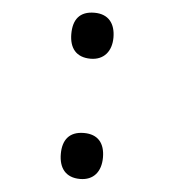

<svg xmlns="http://www.w3.org/2000/svg" viewBox="-45 -593 591 649"><g transform="rotate(5 250.0 -269.0)"><path d="M250 -395C295 -395 321 -426 321 -473C321 -520 298 -551 250 -551C199 -551 178 -521 178 -473C178 -425 201 -395 250 -395ZM250 13C296 13 321 -18 321 -66C321 -114 298 -143 250 -143C200 -143 178 -113 178 -66C178 -18 201 13 250 13Z"/></g></svg>

Font: Noto Sans Mono ExtraCondensed SemiBold
Style: Regular
Weight: 600
Width: 2
Designer: Monotype Design Team
Foundry: Monotype Imaging Inc.
Version: Version 2.014